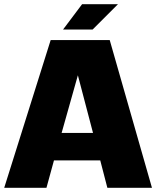

<svg xmlns="http://www.w3.org/2000/svg" viewBox="-20 -890 740 910"><path d="M490.2 0H488.8L455.1 -129.9H235.8L200.2 0H0L220.2 -700.2H500L700.2 0ZM349.1 -533.2 272 -259.8H420.9ZM278.8 -750 369.1 -870.1H539.1L418.9 -750Z"/></svg>

Font: Fivo Sans Heavy
Style: Regular
Weight: 900
Designer: Alexander Slobzheninov
Foundry: Alexander Slobzheninov
Version: 1.0